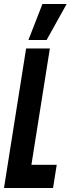

<svg xmlns="http://www.w3.org/2000/svg" viewBox="-36 -943 354 963"><path d="M-16 0 95 -700H214.1L121.5 -116.3H248.5L230.1 0ZM106.5 -742.3 176.8 -922.8H298.2L197.7 -742.3Z"/></svg>

Font: Georama
Style: Italic
Weight: 400
Width: 2
Italic angle: -9°
Designer: Jean-Baptiste Levee
Foundry: Production Type
Version: Version 1.000